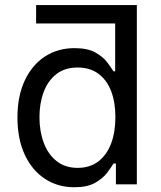

<svg xmlns="http://www.w3.org/2000/svg" viewBox="-20 -748 652 779"><path d="M489.7 -652.8H126.5V-727.5H535.2ZM281.7 11.7Q213.9 11.7 161.6 -22.9Q109.4 -57.6 80.1 -121.1Q50.8 -184.6 50.8 -271.5Q50.8 -357.9 80.3 -421.1Q109.9 -484.4 162.1 -518.6Q214.4 -552.7 282.2 -552.7Q335.4 -552.7 366.7 -535.2Q397.9 -517.6 414.8 -495.4Q431.6 -473.1 440.4 -458.5H447.3V-727.5H535.2V0H450.2V-84.5H440.4Q431.6 -69.3 414.3 -46.6Q397 -23.9 365.5 -6.1Q334 11.7 281.7 11.7ZM294.9 -66.9Q344.7 -66.9 378.9 -93Q413.1 -119.1 430.7 -165.5Q448.2 -211.9 448.2 -272.5Q448.2 -333 430.9 -378.2Q413.6 -423.3 379.4 -448.7Q345.2 -474.1 294.9 -474.1Q243.2 -474.1 208.7 -447.3Q174.3 -420.4 157.2 -374.8Q140.1 -329.1 140.1 -272.5Q140.1 -215.3 157.5 -168.7Q174.8 -122.1 209.5 -94.5Q244.1 -66.9 294.9 -66.9Z"/></svg>

Font: Inter Variable
Style: Regular
Weight: 400
Designer: Rasmus Andersson
Foundry: rsms
Version: Version 4.001;git-9221beed3